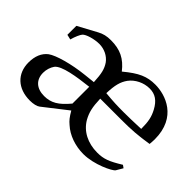

<svg xmlns="http://www.w3.org/2000/svg" viewBox="-90 -693 938 938"><g transform="rotate(45 378.5 -224.5)"><path d="M545 -469C488 -469 449 -452 384 -398C345 -448 303 -469 238 -469C210 -469 189 -464 167 -452L69 -399V-337L95 -331C102 -357 113 -381 120 -389C132 -403 177 -416 211 -416C246 -416 278 -400 297 -374C315 -347 321 -323 324 -265L268 -259C184 -250 101 -227 71 -205C44 -184 30 -151 30 -107C30 -30 83 20 166 20C190 20 211 15 221 7L344 -89C361 -60 371 -47 388 -33C425 1 480 20 536 20C610 20 695 -22 704 -36L724 -70L710 -80C650 -43 623 -33 579 -33C513 -33 459 -61 430 -111C412 -144 405 -172 403 -230H549C618 -230 661 -233 730 -244C731 -258 732 -266 732 -278C732 -431 615 -469 545 -469ZM324 -117C280 -64 247 -45 200 -45C147 -45 116 -74 116 -122C116 -144 123 -165 134 -181C157 -211 246 -224 324 -233ZM649 -267C594 -265 568 -264 532 -264C485 -264 459 -265 405 -270C407 -327 415 -357 435 -385C458 -416 498 -436 539 -436C577 -436 604 -418 626 -377C643 -345 649 -319 649 -267Z"/></g></svg>

Font: Asana Math
Style: Regular
Weight: 400
Version: Version 000.958